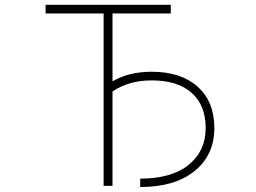

<svg xmlns="http://www.w3.org/2000/svg" viewBox="-20 -752 1040 779"><path d="M849.6 -232.4Q849.6 -123 769.5 -58.1Q689.5 6.8 548.8 6.8V-27.3Q676.8 -27.3 745.6 -83.5Q814.5 -139.6 814.5 -232.4Q814.5 -325.2 757.3 -375.5Q700.2 -425.8 595.7 -425.8Q502.9 -425.8 436.5 -380.9V2H400.4V-697.3H165V-732.4H672.9V-697.3H436.5V-421.9Q502 -460.9 595.7 -460.9Q713.9 -460.9 781.7 -400.4Q849.6 -339.8 849.6 -232.4Z"/></svg>

Font: Gen Shin Gothic Monospace ExtraLight
Style: Regular
Weight: 200
Designer: [Source Han Sans]
Ryoko NISHIZUKA  (kana & ideographs); Paul D. Hunt (Latin, Greek & Cyrillic); Wenlong ZHANG  (bopomofo
Version: Version 1.002.20150607